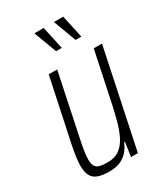

<svg xmlns="http://www.w3.org/2000/svg" viewBox="-179 -781 752 868"><g transform="rotate(-30 197.5 -347.5)"><path d="M130 8Q93 8 70.5 -0.5Q48 -9 38 -28.5Q28 -48 28 -80Q28 -100 32 -127.5Q36 -155 43 -189L111 -510H155L90 -199Q82 -162 77.5 -134.5Q73 -107 73 -88Q73 -65 79.5 -53Q86 -41 102 -36.5Q118 -32 143 -32Q181 -32 205.5 -50Q230 -68 245.5 -99Q261 -130 271.5 -168.5Q282 -207 291 -249L346 -510H389L282 0H246L257 -74H253Q244 -52 229 -33.5Q214 -15 190 -3.5Q166 8 130 8ZM192 -584 149 -699 148 -703H196L221 -588L222 -584ZM294 -584 251 -699 250 -703H298L323 -588L324 -584Z"/></g></svg>

Font: Saira Condensed ExtraLight
Style: Italic
Weight: 250
Width: 3
Italic angle: -12°
Designer: Hector Gatti with collaboration of the Omnibus-Type team
Foundry: Omnibus-Type
Version: Version 1.101